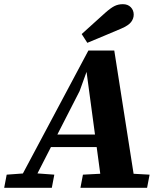

<svg xmlns="http://www.w3.org/2000/svg" viewBox="-53 -899 781 919"><path d="M-33 0 -21 -63 75 -70H112L207 -63L195 0ZM20 0 370 -657H494L597 0H436L361 -557H362L328 -463L91 0ZM177 -195 189 -255H465L468 -195ZM332 0 344 -63 478 -70H537L663 -63L651 0ZM338 -736Q367 -762 395 -787.5Q423 -813 451 -838Q477 -861 495 -870Q513 -879 535 -879Q559 -879 573 -864.5Q587 -850 587 -829Q587 -810 574.5 -793.5Q562 -777 527 -762Q487 -745 446.5 -728Q406 -711 365 -694Z"/></svg>

Font: Source Serif 4
Style: Bold Italic
Weight: 700
Italic angle: -12°
Designer: Frank Grießhammer
Foundry: Adobe Systems Incorporated
Version: Version 4.004;hotconv 1.0.116;makeotfexe 2.5.65601